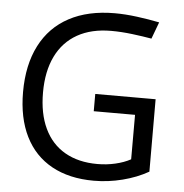

<svg xmlns="http://www.w3.org/2000/svg" viewBox="-52 -762 790 823"><g transform="rotate(5 343.0 -350.5)"><path d="M46.4 -341.8Q46.4 -459 89.1 -542.2Q131.8 -625.5 213.1 -668.9Q294.4 -712.4 409.2 -712.4Q454.1 -712.4 504.9 -705.8Q555.7 -699.2 601.6 -689.9L574.7 -617.7Q538.6 -624 491.2 -629.9Q443.8 -635.7 400.4 -635.7Q315.4 -635.7 255.1 -601.8Q194.8 -567.9 163.3 -503.2Q131.8 -438.5 131.8 -347.2Q131.8 -256.8 162.1 -192.9Q192.4 -128.9 250.5 -95.5Q308.6 -62 390.6 -62Q430.2 -62 467.3 -70.6Q504.4 -79.1 533.2 -94.7V-286.1H355.5V-360.4H615.2L615.7 -48.8Q565.9 -20.5 504.6 -4.9Q443.4 10.7 381.3 10.7Q275.4 10.7 200.2 -30.8Q125 -72.3 85.7 -151.4Q46.4 -230.5 46.4 -341.8Z"/></g></svg>

Font: Selawik
Style: Regular
Weight: 400
Designer: Aaron Bell
Foundry: Microsoft Corporation
Version: Version 1.01